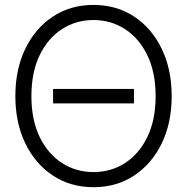

<svg xmlns="http://www.w3.org/2000/svg" viewBox="-20 -758 768 788"><path d="M363.8 10.3Q269.5 10.3 197.3 -37.4Q125 -85 84 -169.4Q43 -253.9 43 -363.3Q43 -473.6 84 -558.1Q125 -642.6 197.3 -690.2Q269.5 -737.8 363.8 -737.8Q458 -737.8 530.3 -690.2Q602.5 -642.6 643.6 -558.1Q684.6 -473.6 684.6 -363.3Q684.6 -253.4 643.6 -169.2Q602.5 -85 530.3 -37.4Q458 10.3 363.8 10.3ZM363.8 -51.8Q435.5 -51.8 493.2 -88.9Q550.8 -126 584.7 -195.8Q618.7 -265.6 618.7 -363.3Q618.7 -461.4 584.7 -531.2Q550.8 -601.1 493.2 -638.4Q435.5 -675.8 363.8 -675.8Q292.5 -675.8 234.6 -638.7Q176.8 -601.6 142.8 -531.5Q108.9 -461.4 108.9 -363.3Q108.9 -266.1 142.6 -196.3Q176.3 -126.5 234.1 -89.1Q292 -51.8 363.8 -51.8ZM529.8 -393.1V-333.5H197.8V-393.1Z"/></svg>

Font: Inter Display Light
Style: Regular
Weight: 300
Designer: Rasmus Andersson
Foundry: rsms
Version: Version 4.000;git-a52131595